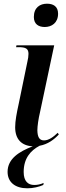

<svg xmlns="http://www.w3.org/2000/svg" viewBox="-20 -781 357 1038"><path d="M222 -635C259 -635 294 -657 294 -707C294 -747 267 -761 234 -761C196 -761 163 -740 163 -689C163 -651 188 -635 222 -635ZM128 237C160 237 191 229 214 219L216 208C198 216 181 219 165 219C132 219 108 199 108 149C108 75 145 33 194 7C239 -1 273 -27 298 -54L292 -63C269 -41 244 -22 218 -22C192 -22 183 -41 182 -76C182 -99 188 -140 196 -173L273 -536H69L67 -526H81C119 -526 134 -518 134 -490C134 -478 132 -463 128 -447L81 -219C70 -169 62 -127 62 -93C62 -29 96 7 157 10C84 38 21 77 21 148C21 204 62 237 128 237Z"/></svg>

Font: Noto Serif Display SemiCondensed SemiBold
Style: Italic
Weight: 600
Width: 4
Italic angle: -12°
Designer: Monotype Design Team
Foundry: Monotype Imaging Inc.
Version: Version 2.009